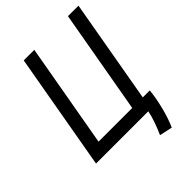

<svg xmlns="http://www.w3.org/2000/svg" viewBox="-243 -804 1073 1073"><g transform="rotate(-45 293.0 -267.5)"><path d="M375.5 0H439.5C431.6 42.5 411.6 95.7 391.6 140.6L467.8 157.2C497.6 93.3 522.5 -11.7 527.8 -76.7H472.7L581.1 -693.4H498L389.2 -76.7H123L231.9 -693.4H148.4L26.4 0Z"/></g></svg>

Font: Cascadia Mono NF SemiLight
Style: Italic
Weight: 350
Italic angle: -10°
Monospace: yes
Designer: Aaron Bell
Foundry: Saja Typeworks
Version: Version 2404.023